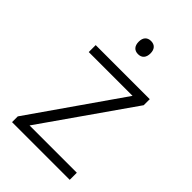

<svg xmlns="http://www.w3.org/2000/svg" viewBox="-218 -814 899 899"><g transform="rotate(45 231.5 -364.5)"><path d="M232 -729C207 -729 193 -713 193 -686C193 -658 207 -642 232 -642C257 -642 271 -658 271 -686C271 -713 257 -729 232 -729ZM422 0V-47H109L420 -492V-532H62V-486H352L40 -38V0Z"/></g></svg>

Font: Noto Sans Ethiopic Light
Style: Regular
Weight: 300
Designer: Monotype Design Team
Foundry: Monotype Imaging Inc.
Version: Version 2.102